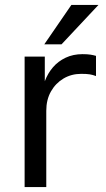

<svg xmlns="http://www.w3.org/2000/svg" viewBox="-20 -760 430 780"><path d="M80 0V-530H162V-430Q174 -462 195 -486.5Q216 -511 246.5 -525.5Q277 -540 315 -540Q335 -540 347.5 -538Q360 -536 370 -533V-451Q357 -456 344.5 -458Q332 -460 310 -460Q270 -460 238 -441Q206 -422 187 -388.5Q168 -355 168 -310V0ZM160 -580 270 -740H380L230 -580Z"/></svg>

Font: Golos Text
Style: Regular
Weight: 400
Designer: A.Korolkova, Vitaly Kuzmin
Foundry: ParaType Ltd
Version: Version 2.004